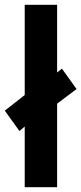

<svg xmlns="http://www.w3.org/2000/svg" viewBox="-41 -780 339 800"><path d="M62 0H197V-348L278 -409L217 -494L197 -478V-760H62V-384L-21 -319L40 -234L62 -253Z"/></svg>

Font: Noto Sans Sinhala Condensed
Style: Bold
Weight: 700
Width: 3
Designer: Jelle Bosma - Monotype Design Team
Foundry: Monotype Imaging Inc.
Version: Version 2.006